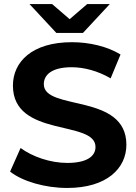

<svg xmlns="http://www.w3.org/2000/svg" viewBox="-20 -920 676 951"><path d="M313 11C510 11 606 -87 606 -203C606 -461 197 -369 197 -503C197 -549 236 -587 335 -587C396 -587 464 -569 528 -532L577 -650C512 -690 423 -711 336 -711C138 -711 44 -613 44 -496C44 -236 453 -328 453 -192C453 -147 412 -113 313 -113C229 -113 140 -144 82 -187L30 -70C91 -22 202 11 313 11ZM524 -900H412L325 -825L238 -900H126L259 -757H391Z"/></svg>

Font: Montserrat-Alt1
Style: Bold
Weight: 700
Designer: Differentunic
Foundry: Differentunic
Version: Version 7.222